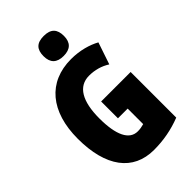

<svg xmlns="http://www.w3.org/2000/svg" viewBox="-276 -1036 1146 1146"><g transform="rotate(-45 296.5 -463.5)"><path d="M329 -937C269 -937 243 -909 243 -852C243 -796 272 -768 329 -768C386 -768 415 -796 415 -852C415 -908 389 -937 329 -937ZM295 -418V-276H377V-145C360 -140 342 -137 324 -137C253 -137 216 -213 216 -354C216 -498 262 -578 353 -578C402 -578 447 -565 486 -540L533 -679C486 -705 421 -724 347 -724C153 -724 39 -588 39 -359C39 -123 138 10 314 10C394 10 470 -4 544 -33V-418Z"/></g></svg>

Font: Noto Sans Gujarati ExtraCondensed Black
Style: Regular
Weight: 900
Width: 2
Designer: Jelle Bosma - Monotype Design Team, Universal Thirst
Foundry: Monotype Imaging Inc.
Version: Version 2.106